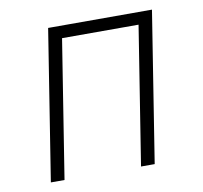

<svg xmlns="http://www.w3.org/2000/svg" viewBox="-66 -621 733 692"><g transform="rotate(-10 300.0 -275.0)"><path d="M66 0 153 -550H533L446 0H396L476 -505H196L116 0Z"/></g></svg>

Font: JetBrains Mono Thin
Style: Italic
Weight: 100
Italic angle: -9°
Monospace: yes
Designer: Philipp Nurullin, Konstantin Bulenkov
Foundry: JetBrains
Version: Version 2.305; ttfautohint (v1.8.4.7-5d5b)